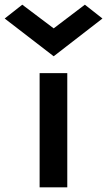

<svg xmlns="http://www.w3.org/2000/svg" viewBox="-76 -799 457 819"><path d="M-56 -720 153 -559 361 -720 286 -779 153 -678 19 -779ZM93 0V-487H211V0Z"/></svg>

Font: Karmilla
Style: Bold
Weight: 700
Designer: Jonathan Pinhorn
Version: Version 1.000